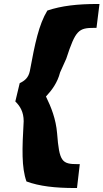

<svg xmlns="http://www.w3.org/2000/svg" viewBox="-20 -770 520 965"><path d="M357 175H367L381 55H371C291 55 278 43 267 -100C261 -172 237 -232 211 -285C241 -317 269 -355 282 -406L313 -475C360 -619 375 -630 455 -630H465L480 -750H470C370 -750 289 -741 218 -717C175 -646 156 -553 130 -413C123 -379 104 -364 79 -352L57 -260C81 -237 99 -207 99 -161C91 -21 88 71 113 142C178 166 257 175 357 175Z"/></svg>

Font: Bluebird
Style: SfBdExtObl
Weight: 700
Designer: Jasper
Foundry: Cannot Into Space Fonts
Version: Version 0.98